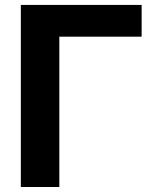

<svg xmlns="http://www.w3.org/2000/svg" viewBox="-20 -747 621 767"><path d="M545.8 -727.3H63.2V0H217V-600.5H545.8Z"/></svg>

Font: Inter-Hewn
Style: Bold
Weight: 700
Designer: Rasmus Andersson
Foundry: rsms
Version: Version 3.012;git-f93a4a705